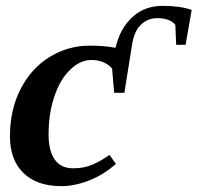

<svg xmlns="http://www.w3.org/2000/svg" viewBox="-20 -627 675 656"><path d="M372 -464 375 -465Q391 -532 434 -570Q475 -607 536 -607Q596 -607 635 -593L614 -474H582L579 -542Q571 -553 555 -559Q538 -565 518 -565Q484 -565 461 -542Q438 -520 431 -473L405 -310H370L363 -393Q337 -422 292 -422Q253 -422 219 -388Q184 -354 165 -295Q146 -238 146 -167Q146 -112 167 -82Q188 -52 230 -52Q268 -52 297 -65Q327 -78 354 -98L376 -67Q334 -30 286 -11Q235 9 190 9Q106 9 60 -36Q14 -81 14 -161Q14 -252 50 -322Q86 -393 149 -432Q212 -471 286 -471Q338 -471 372 -464Z"/></svg>

Font: Libra Serif Modern
Style: Bold Italic
Weight: 700
Italic angle: -12°
Designer: Stefan Peev, Context Ltd
Foundry: Stefan Peev, Context Ltd
Version: Version 1.000